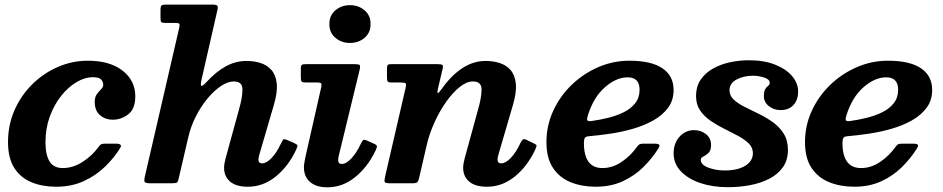

<svg xmlns="http://www.w3.org/2000/svg" viewBox="-20 -800 4114 838"><path d="M570.5 -379.5Q570.5 -325 539.8 -301.2Q509 -277.5 472 -277.5Q440 -277.5 416.8 -297Q393.5 -316.5 393.5 -355.5Q393.5 -376.5 402.8 -389Q412 -401.5 421.2 -410.5Q430.5 -419.5 430.5 -429.5Q430.5 -444 420.8 -453.5Q411 -463 385.5 -463Q350 -463 313.5 -441.2Q277 -419.5 246.5 -381Q216 -342.5 197.2 -291Q178.5 -239.5 178.5 -180Q178.5 -124.5 196.2 -95.5Q214 -66.5 254.5 -66.5Q298 -66.5 339.8 -93Q381.5 -119.5 409.5 -158Q415 -165.5 419.8 -169.2Q424.5 -173 438.5 -173H485.5Q516.5 -173 504.5 -154Q478.5 -111.5 439 -73Q399.5 -34.5 346.2 -9.8Q293 15 225 15Q165 15 117.5 -4.5Q70 -24 42.5 -66.8Q15 -109.5 15 -180Q15 -255 43.5 -319.5Q72 -384 121.2 -432.5Q170.5 -481 233 -508Q295.5 -535 363.5 -535Q459 -535 514.8 -491.8Q570.5 -448.5 570.5 -379.5Z M1272 -145.5Q1238.5 -74 1183.5 -29.5Q1128.5 15 1062 15Q1010.5 15 984.2 -7.5Q958 -30 958 -68Q958 -77 960 -88.2Q962 -99.5 964.5 -108.5L1022.5 -320Q1038.5 -375.5 1038.2 -410Q1038 -444.5 1000.5 -444.5Q974.5 -444.5 944.8 -424.8Q915 -405 886.5 -371Q858 -337 835.5 -293.2Q813 -249.5 802 -202L760.5 -23.5Q757.5 -8 753 -4Q748.5 0 730 0H639.5Q616 0 612 -5.2Q608 -10.5 612 -28.5L762.5 -680Q765.5 -693.5 762.2 -696.8Q759 -700 741.5 -700H701.5Q687.5 -700 684 -703.8Q680.5 -707.5 680.5 -722V-755.5Q680.5 -772 684.8 -776Q689 -780 705.5 -780H904.5Q924 -780 928.2 -775.5Q932.5 -771 928.5 -754.5L859.5 -452Q854.5 -429.5 858.2 -425.5Q862 -421.5 881 -441.5Q922 -486.5 965 -510.2Q1008 -534 1056.5 -534Q1088 -534 1116.5 -525.2Q1145 -516.5 1164.2 -495Q1183.5 -473.5 1187.8 -436Q1192 -398.5 1175 -341L1112 -125.5Q1108 -111.5 1108 -103.5Q1108 -87 1124 -87Q1142.5 -87 1164.5 -109.5Q1186.5 -132 1205 -171Q1212 -184 1215 -189.8Q1218 -195.5 1234.5 -188.5L1263 -176Q1277.5 -169.5 1278.2 -164.8Q1279 -160 1272 -145.5Z M1417.5 -695Q1417.5 -733 1444 -755.2Q1470.5 -777.5 1507.5 -777.5Q1544.5 -777.5 1571 -755.2Q1597.5 -733 1597.5 -695Q1597.5 -657 1571 -634.8Q1544.5 -612.5 1507.5 -612.5Q1470.5 -612.5 1444 -634.8Q1417.5 -657 1417.5 -695ZM1549 -492.5 1458.5 -120Q1456 -110.5 1456 -101Q1456 -84.5 1472 -84.5Q1491 -84.5 1513.8 -108.8Q1536.5 -133 1555 -173Q1561 -185 1565 -188.5Q1569 -192 1583 -186L1615 -171.5Q1626.5 -166 1625.2 -159.5Q1624 -153 1618 -140.5Q1583 -69 1528.8 -25.8Q1474.5 17.5 1408.5 17.5Q1360 17.5 1333.2 -5.8Q1306.5 -29 1306.5 -70Q1306.5 -79 1308.8 -91.8Q1311 -104.5 1312.5 -112.5L1381.5 -417Q1385 -431.5 1382 -435.8Q1379 -440 1362 -440H1315Q1300.5 -440 1296.8 -443.8Q1293 -447.5 1293 -462V-501.5Q1293 -514 1297.5 -517Q1302 -520 1314 -520H1525Q1547 -520 1550.2 -515.8Q1553.5 -511.5 1549 -492.5Z M1688 -520H1891Q1907 -520 1911 -516.2Q1915 -512.5 1912 -500L1892.5 -417.5Q1887 -395.5 1890.5 -393.8Q1894 -392 1910.5 -415.5Q1951.5 -472.5 1999 -503.2Q2046.5 -534 2100 -534Q2131.5 -534 2160 -525.2Q2188.5 -516.5 2207.8 -495Q2227 -473.5 2231.2 -436Q2235.5 -398.5 2218.5 -341L2155.5 -125.5Q2151.5 -111.5 2151.5 -103.5Q2151.5 -87 2167.5 -87Q2186.5 -87 2209.2 -110.5Q2232 -134 2252 -177Q2257 -187 2261.8 -190.8Q2266.5 -194.5 2277 -190L2308 -175Q2320.5 -170 2321.5 -165.5Q2322.5 -161 2316 -147Q2282.5 -75 2227.5 -30Q2172.5 15 2105.5 15Q2054 15 2027.8 -7.5Q2001.5 -30 2001.5 -68Q2001.5 -77 2003.5 -88.2Q2005.5 -99.5 2008 -108.5L2066 -320Q2082 -375.5 2081.8 -410Q2081.5 -444.5 2044 -444.5Q2016.5 -444.5 1986.2 -420.2Q1956 -396 1927.5 -355.8Q1899 -315.5 1876.8 -266.8Q1854.5 -218 1843 -169L1809.5 -24.5Q1806.5 -11 1801.8 -5.5Q1797 0 1780 0H1686Q1662.5 0 1659.5 -5Q1656.5 -10 1660.5 -28L1750.5 -417.5Q1754 -432.5 1750.5 -436.2Q1747 -440 1727.5 -440H1689.5Q1675 -440 1672 -444.5Q1669 -449 1669 -463V-499.5Q1669 -512.5 1672 -516.2Q1675 -520 1688 -520Z M2365 -180Q2365 -251.5 2394.2 -315.5Q2423.5 -379.5 2474.2 -428.8Q2525 -478 2590.2 -506.5Q2655.5 -535 2727 -535Q2822.5 -535 2871.2 -502Q2920 -469 2920 -407.5Q2920 -362 2895.8 -329.5Q2871.5 -297 2831.5 -274.5Q2791.5 -252 2742.8 -238Q2694 -224 2643.8 -216.5Q2593.5 -209 2550.5 -205.5Q2537 -204.5 2532.8 -198.2Q2528.5 -192 2528.5 -176.5Q2528.5 -66.5 2609.5 -66.5Q2653.5 -66.5 2693.2 -93.5Q2733 -120.5 2760.5 -159.5Q2766 -167 2771 -170Q2776 -173 2790 -173H2835.5Q2853.5 -173 2857.2 -168.2Q2861 -163.5 2852.5 -150.5Q2826.5 -109 2788.2 -71Q2750 -33 2698.2 -9Q2646.5 15 2580 15Q2520 15 2471.2 -4.5Q2422.5 -24 2393.8 -66.8Q2365 -109.5 2365 -180ZM2560 -271.5Q2597 -276.5 2634.5 -285.8Q2672 -295 2703 -310.5Q2734 -326 2752.8 -350Q2771.5 -374 2771.5 -408Q2771.5 -462.5 2719.5 -462.5Q2669.5 -462.5 2620 -419Q2570.5 -375.5 2546 -297Q2541 -281.5 2543 -275.8Q2545 -270 2560 -271.5Z M3266 -131.5Q3266 -156 3248 -173.8Q3230 -191.5 3201.8 -206.8Q3173.5 -222 3142 -237.5Q3110.5 -253 3082.2 -272.2Q3054 -291.5 3036 -317.5Q3018 -343.5 3018 -380Q3018 -423 3038.5 -452.8Q3059 -482.5 3092.8 -501.2Q3126.5 -520 3167.2 -528.5Q3208 -537 3248.5 -537Q3315 -537 3363.2 -517.8Q3411.5 -498.5 3437.5 -467.5Q3463.5 -436.5 3463.5 -401Q3463.5 -363.5 3443 -341.5Q3422.5 -319.5 3387 -319.5Q3357.5 -319.5 3335.8 -336.8Q3314 -354 3314 -380Q3314 -402 3320.2 -411.5Q3326.5 -421 3333 -425.8Q3339.5 -430.5 3339.5 -438.5Q3339.5 -454 3314.8 -461.8Q3290 -469.5 3266 -469.5Q3226.5 -469.5 3195.2 -453.2Q3164 -437 3164 -406Q3164 -382.5 3182.5 -365.2Q3201 -348 3230 -333.5Q3259 -319 3291.5 -303.2Q3324 -287.5 3353 -266.8Q3382 -246 3400.5 -216.8Q3419 -187.5 3419 -145.5Q3419 -101 3397 -70Q3375 -39 3337.5 -19.8Q3300 -0.5 3253.2 8.2Q3206.5 17 3157 17Q3090 17 3036.2 -1.2Q2982.5 -19.5 2951.2 -52.8Q2920 -86 2920 -131Q2920 -174.5 2945.8 -203.2Q2971.5 -232 3009 -232Q3040 -232 3061.8 -214.2Q3083.5 -196.5 3083.5 -167Q3083.5 -143 3072.2 -132.5Q3061 -122 3049.8 -116.8Q3038.5 -111.5 3038.5 -102.5Q3038.5 -81 3071.2 -68.5Q3104 -56 3143 -56Q3199.5 -56 3232.8 -76.5Q3266 -97 3266 -131.5Z M3493.5 -180Q3493.5 -251.5 3522.8 -315.5Q3552 -379.5 3602.8 -428.8Q3653.5 -478 3718.8 -506.5Q3784 -535 3855.5 -535Q3951 -535 3999.8 -502Q4048.5 -469 4048.5 -407.5Q4048.5 -362 4024.2 -329.5Q4000 -297 3960 -274.5Q3920 -252 3871.2 -238Q3822.5 -224 3772.2 -216.5Q3722 -209 3679 -205.5Q3665.5 -204.5 3661.2 -198.2Q3657 -192 3657 -176.5Q3657 -66.5 3738 -66.5Q3782 -66.5 3821.8 -93.5Q3861.5 -120.5 3889 -159.5Q3894.5 -167 3899.5 -170Q3904.5 -173 3918.5 -173H3964Q3982 -173 3985.8 -168.2Q3989.5 -163.5 3981 -150.5Q3955 -109 3916.8 -71Q3878.5 -33 3826.8 -9Q3775 15 3708.5 15Q3648.5 15 3599.8 -4.5Q3551 -24 3522.2 -66.8Q3493.5 -109.5 3493.5 -180ZM3688.5 -271.5Q3725.5 -276.5 3763 -285.8Q3800.5 -295 3831.5 -310.5Q3862.5 -326 3881.2 -350Q3900 -374 3900 -408Q3900 -462.5 3848 -462.5Q3798 -462.5 3748.5 -419Q3699 -375.5 3674.5 -297Q3669.5 -281.5 3671.5 -275.8Q3673.5 -270 3688.5 -271.5Z"/></svg>

Font: Besley*
Style: Bold Italic
Weight: 700
Italic angle: -13°
Designer: Owen Earl
Foundry: indestructible type*
Version: Version 2.000; ttfautohint (v1.8.3)